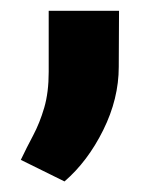

<svg xmlns="http://www.w3.org/2000/svg" viewBox="-20 -145 301 356"><path d="M200.2 -21Q200.2 38.1 171.4 96.2Q142.6 154.3 99.6 191.4L18.6 151.4Q29.3 128.9 41.5 106Q53.7 83 62 54.7Q70.3 26.4 70.3 -11.7V-125H200.7Z"/></svg>

Font: Heebo ExtraBold
Style: Regular
Weight: 800
Designer: Oded Ezer
Foundry: Ezer Type House
Version: Version 3.100